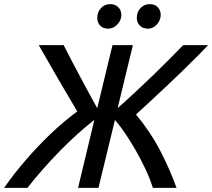

<svg xmlns="http://www.w3.org/2000/svg" viewBox="-59 -912 1030 932"><path d="M-39 0Q6 -65 63 -131.5Q120 -198 184 -259.5Q248 -321 316 -371Q268 -452 221.5 -532Q175 -612 129 -693H250Q269 -655 289.5 -616Q310 -577 331 -538Q352 -499 372.5 -460.5Q393 -422 413 -387L487 -693H586L512 -387Q556 -426 600.5 -467.5Q645 -509 687 -549.5Q729 -590 765.5 -627Q802 -664 830 -693H951Q928 -668 895.5 -635.5Q863 -603 825.5 -566.5Q788 -530 748.5 -493Q709 -456 671.5 -421Q634 -386 601 -356Q670 -274 717 -184Q764 -94 798 0H683Q669 -45 647.5 -90.5Q626 -136 601 -180Q576 -224 550 -262.5Q524 -301 499 -330L419 0H320L399 -330Q360 -300 318 -262Q276 -224 234 -181.5Q192 -139 151.5 -93Q111 -47 74 0ZM659 -773Q634 -773 619.5 -788Q605 -803 605 -825Q605 -853 623 -872.5Q641 -892 668 -892Q693 -892 707 -877Q721 -862 721 -840Q721 -823 712.5 -807.5Q704 -792 690 -782.5Q676 -773 659 -773ZM466 -773Q441 -773 427 -788Q413 -803 413 -825Q413 -853 431 -872.5Q449 -892 476 -892Q500 -892 515 -877Q530 -862 530 -840Q530 -823 521 -807.5Q512 -792 497.5 -782.5Q483 -773 466 -773Z"/></svg>

Font: Ubuntu Sans Medium
Style: Italic
Weight: 500
Italic angle: -13.5°
Designer: Dalton Maag Ltd
Foundry: Dalton Maag Ltd
Version: Version 1.006